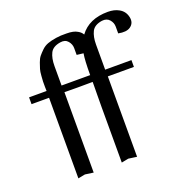

<svg xmlns="http://www.w3.org/2000/svg" viewBox="-128 -816 875 927"><g transform="rotate(-20 309.5 -352.5)"><path d="M599 -597Q578 -583 538 -591Q538 -606 538 -626Q538 -646 524 -662Q510 -678 485 -675Q445 -669 432 -643Q419 -617 419 -577V-448H554V-413H420V-412V-411V-410V-409V-408V-407V-406V-405V-404V-403V-402V-401V-400V-399V-398V-397V-396V-395V-394V-393V-392V-391V-390V-389V-388V-387V-386V-385V-384V-383V-382V-381V-380V-379V-378V-377V-376V-375V-374V-373V-372V-371V-370V-369V-368V-367V-366V-365V-364V-363V-362V-361V-360V-359V-358V-357V-356V-355V-354V-353V-352V-351V-350V-349V-348V-347V-346V-345V-344V-343V-342V-341V-340V-339V-338V-337V-336V-335V-334V-333V-332V-331V-330V-329V-327V-326V-325V-324V-323V-322V-321V-320V-318V-317V-316V-315V-314V-313V-312V-310V-309V-308V-307V-306V-304V-303V-302V-301V-300V-298V-297V-296V-295V-293V-292V-291V-290V-289V-287V-286V-285V-283V-282V-281V-280V-278V-277V-276V-274V-273V-272V-271V-269V-268V-267V-265V-264V-263V-261V-260V-259V-257V-256V-254V-253V-252V-250V-249V-248V-246V-245V-243V-242V-241V-239V-238V-236V-235V-234V-232V-231V-229V-228V-227V-225V-224V-222V-221V-219V-218V-216V-215V-213V-212V-211V-209V-208V-206V-205V-203V-202V-200V-199V-197V-196V-194V-193V-191V-190V-188V-186V-185V-183V-182V-180V-179V-177V-176V-174V-173V-171V-169V-168V-166V-165V-163V-162V-160V-158V-157V-155V-154V-152V-150V-149V-147V-146V-144V-142V-141V-139V-138V-136V-134V-133V-131V-129V-128V-126V-124V-123V-121V-119V-118V-116V-114V-113V-111V-109V-108V-106V-104V-103V-101V-99V-98V-96V-94V-92V-91V-89V-87V-86V-84V-82V-80V-79V-77V-75V-73V-72V-70V-68V-66V-65V-63V-61V-59V-58V-56V-54V-52V-51V-49V-47V-45V-43V-42V-40V-38V-36V-35V-33V-31V-29V-27V-26V-24V-22V-20V-18V-17V-15V-13V-11V-9V0L377 -6L341 1Q341 -6 341 -17.5Q341 -29 341 -63.5Q341 -98 341 -131Q341 -164 341 -206Q341 -248 341 -283Q341 -318 341.5 -348.5Q342 -379 342 -396V-413Q260 -412 197 -413V-412V-411V-410V-409V-408V-407V-406V-405V-404V-403V-402V-401V-400V-399V-398V-397V-396V-395V-394V-393V-392V-391V-390V-389V-388V-387V-386V-385V-384V-383V-382V-381V-380V-379V-378V-377V-376V-375V-374V-373V-372V-371V-370V-369V-368V-367V-366V-365V-364V-363V-362V-361V-360V-359V-358V-357V-356V-355V-354V-353V-352V-351V-350V-349V-348V-347V-346V-345V-344V-343V-342V-341V-340V-339V-338V-337V-336V-335V-334V-333V-332V-331V-330V-329V-327V-326V-325V-324V-323V-322V-321V-320V-318V-317V-316V-315V-314V-313V-312V-310V-309V-308V-307V-306V-304V-303V-302V-301V-300V-298V-297V-296V-295V-293V-292V-291V-290V-289V-287V-286V-285V-283V-282V-281V-280V-278V-277V-276V-274V-273V-272V-271V-269V-268V-267V-265V-264V-263V-261V-260V-259V-257V-256V-254V-253V-252V-250V-249V-248V-246V-245V-243V-242V-241V-239V-238V-236V-235V-234V-232V-231V-229V-228V-227V-225V-224V-222V-221V-219V-218V-216V-215V-213V-212V-211V-209V-208V-206V-205V-203V-202V-200V-199V-197V-196V-194V-193V-191V-190V-188V-186V-185V-183V-182V-180V-179V-177V-176V-174V-173V-171V-169V-168V-166V-165V-163V-162V-160V-158V-157V-155V-154V-152V-150V-149V-147V-146V-144V-142V-141V-139V-138V-136V-134V-133V-131V-129V-128V-126V-124V-123V-121V-119V-118V-116V-114V-113V-111V-109V-108V-106V-104V-103V-101V-99V-98V-96V-94V-92V-91V-89V-87V-86V-84V-82V-80V-79V-77V-75V-73V-72V-70V-68V-66V-65V-63V-61V-59V-58V-56V-54V-52V-51V-49V-47V-45V-43V-42V-40V-38V-36V-35V-33V-31V-29V-27V-26V-24V-22V-20V-18V-17V-15V-13V-11V-9V0L154 -6L118 1Q118 -6 118 -17.5Q118 -29 118 -63.5Q118 -98 118 -131Q118 -164 118 -206Q118 -248 118 -283Q118 -318 118 -348.5Q118 -379 118 -396V-413H28V-448H118Q118 -450 117.5 -469Q117 -488 117.5 -496.5Q118 -505 119.5 -526Q121 -547 124.5 -558.5Q128 -570 134.5 -588.5Q141 -607 150 -618Q159 -629 173 -642.5Q187 -656 205 -662.5Q223 -669 248 -673Q273 -677 303 -676Q340 -676 359 -664Q374 -656 382 -642Q429 -706 526 -706Q559 -706 582 -693Q610 -678 617 -646Q624 -614 599 -597ZM348 -558Q344 -558 314 -562Q314 -577 314 -597Q314 -617 300 -633.5Q286 -650 261 -646Q221 -640 208 -614Q195 -588 195 -548V-448H342Q342 -525 348 -558Z"/></g></svg>

Font: GFS Artemisia
Style: Regular
Weight: 400
Designer: Takis Katsoulidis and George D. Matthiopoulos
Foundry: Takis Katsoulidis and George D. Matthiopoulos
Version: Version 1.0